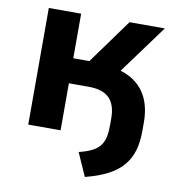

<svg xmlns="http://www.w3.org/2000/svg" viewBox="-82 -612 795 874"><g transform="rotate(10 316.0 -174.5)"><path d="M368.2 189.9C538.1 147.5 589.8 68.4 589.8 -62.5V-100.6C589.8 -213.9 539.1 -286.1 444.8 -314.5L609.4 -539.1H446.3L296.9 -333H222.7V-539.1H73.2V0H222.7V-217.3H314.5C396 -217.3 440.4 -182.1 440.4 -92.3V-61.5C440.4 24.4 417 59.6 320.8 83Z"/></g></svg>

Font: Winston
Style: Bold
Weight: 700
Designer: Vernon Adams, Kim Jin-seong, David Berlow, Cristiano Sobral
Foundry: The Winston Project Authors
Version: Version 3.004